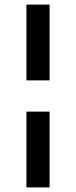

<svg xmlns="http://www.w3.org/2000/svg" viewBox="-20 -749 330 836"><path d="M95 -399V-729H196V-399ZM95 67V-263H196V67Z"/></svg>

Font: Hubot Sans Condensed ExtraLight Medium
Style: Regular
Weight: 500
Version: Version 2.000